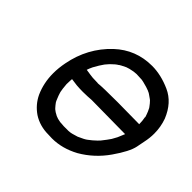

<svg xmlns="http://www.w3.org/2000/svg" viewBox="-163 -900 1108 1108"><g transform="rotate(45 391.0 -345.5)"><path d="M224 -317Q224 -310 223 -304L222 -274Q225 -236 229 -218L231 -211Q236 -194 243 -178L250 -161H251V-160L253 -156Q263 -142 274 -130L279 -125Q292 -114 307 -107L312 -104Q327 -97 352 -93H355Q362 -92 370 -92Q378 -92 382 -91H421L431 -92Q441 -92 482 -105Q523 -123 535 -133Q556 -148 582 -173V-174L592 -184Q616 -214 630 -235L647 -266Q661 -298 665 -309L389 -312Q361 -311 358 -310L320 -309Q295 -309 269 -311Q244 -315 224 -317ZM682 -407V-408Q682 -434 677 -459L678 -461L673 -476Q667 -494 658 -511H657L658 -512L653 -519Q641 -536 628 -549L620 -555Q592 -576 583 -578H582V-579Q563 -587 526 -596Q512 -598 511 -599L467 -601L445 -599L435 -597Q416 -594 397 -587L395 -586Q382 -580 369 -573L359 -567Q358 -567 357 -565Q342 -557 317 -532L316 -531Q313 -528 310 -524L297 -509L279 -482Q269 -466 260 -449Q250 -428 246 -415Q260 -413 279 -410Q300 -406 335 -406Q346 -406 347 -405Q380 -409 506 -409ZM384 7 355 6Q284 6 230 -29Q179 -64 153 -119Q123 -186 123 -264Q123 -307 132 -353Q161 -506 270 -609Q365 -698 497 -698Q570 -698 648 -663Q726 -628 764 -534Q782 -484 782 -430Q782 -394 774 -357Q774 -355 764 -306Q754 -257 695 -172.5Q636 -88 548 -37Q467 7 384 7Z"/></g></svg>

Font: Bad Comic
Style: Italic
Weight: 400
Italic angle: -11°
Designer: GGBotNet
Foundry: GGBotNet
Version: 0.95